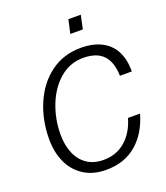

<svg xmlns="http://www.w3.org/2000/svg" viewBox="-161 -1002 971 1123"><g transform="rotate(-20 325.0 -440.0)"><path d="M52 -269Q52 -389 95.5 -490Q139 -591 219.5 -650.5Q300 -710 408 -710Q483 -710 536 -683Q589 -656 616 -604Q643 -552 642 -478H568Q566 -564 525 -607Q484 -650 400 -650Q318 -650 255 -596Q192 -542 158 -455Q124 -368 124 -273Q124 -208 145 -157Q166 -106 208 -77Q250 -48 311 -48Q392 -48 448 -97Q504 -146 528 -230H603Q571 -117 495.5 -52.5Q420 12 306 12Q224 12 166.5 -25.5Q109 -63 80.5 -126.5Q52 -190 52 -269ZM398 -892H475L457 -807H379Z"/></g></svg>

Font: Azeret Mono Light
Style: Italic
Weight: 300
Italic angle: -12°
Designer: Martin Vácha
Foundry: Displaay
Version: Version 1.000; Glyphs 3.0.3, build 3074